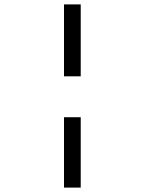

<svg xmlns="http://www.w3.org/2000/svg" viewBox="-20 -770 658 873"><path d="M271 -423V-750H347V-423ZM271 83V-237H347V83Z"/></svg>

Font: Hermit Light
Style: Regular
Weight: 300
Designer: Pablo Caro
Version: Version 2.000;PS 002.000;hotconv 1.0.88;makeotf.lib2.5.64775